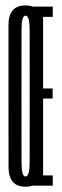

<svg xmlns="http://www.w3.org/2000/svg" viewBox="-20 -700 233 724"><path d="M76 4Q140 4 140.5 -69.5Q141 -143 141 -337Q141 -530.5 140.5 -605Q140 -679.5 76 -679.5Q12 -679.5 12 -605.8Q12 -532 12 -337Q12 -143 12.2 -69.5Q12.5 4 76 4ZM76 -34.5Q61.5 -34.5 61.2 -85.5Q61 -136.5 61 -337Q61 -539 61.2 -590Q61.5 -641 76 -641Q91.5 -641 91.8 -590Q92 -539 92 -337Q92 -136.5 91.8 -85.5Q91.5 -34.5 76 -34.5ZM93 0H179V-38.5H142.5V-328.5H178.5V-366.5H142.5V-636.5H179V-675H93Z"/></svg>

Font: Anybody UltraCondensed Light
Style: Regular
Weight: 300
Width: 1
Version: Version 1.113;gftools[0.9.25]